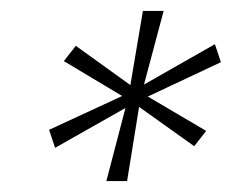

<svg xmlns="http://www.w3.org/2000/svg" viewBox="-20 -708 426 352"><path d="M175 -376 210 -510 81 -437 70 -470 204 -532 97 -596 119 -624 219 -552 242 -688H280L244 -553L374 -627L385 -594L251 -531L358 -468L336 -440L235 -512L213 -376Z"/></svg>

Font: Saira Condensed Thin
Style: Italic
Weight: 250
Width: 3
Italic angle: -12°
Designer: Hector Gatti with collaboration of the Omnibus-Type team
Foundry: Omnibus-Type
Version: Version 1.101